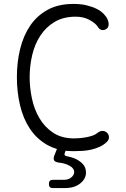

<svg xmlns="http://www.w3.org/2000/svg" viewBox="-20 -760 640 978"><path d="M66 -367Q66 -443 82.5 -510.5Q99 -578 133.5 -629Q168 -680 222.5 -710Q277 -740 354 -740Q392 -740 421 -733Q450 -726 472 -715Q494 -704 508 -689.5Q522 -675 528 -661Q535 -644 533 -630.5Q531 -617 519 -611Q509 -605 497.5 -607.5Q486 -610 477 -625Q466 -642 436 -658.5Q406 -675 366 -675Q303 -675 258.5 -648.5Q214 -622 185.5 -578.5Q157 -535 144 -479.5Q131 -424 131 -366Q131 -314 142.5 -259Q154 -204 180.5 -158.5Q207 -113 250.5 -84Q294 -55 358 -55Q371 -55 387.5 -56.5Q404 -58 420 -61Q436 -64 451 -69Q466 -74 475 -82Q490 -94 504 -93Q518 -92 527 -82Q535 -73 535 -60Q535 -47 523 -36Q507 -21 487 -12Q467 -3 445.5 2Q424 7 401 8.5Q378 10 357 10Q335 10 314 8L310 19Q307 26 310 30.5Q313 35 321 36Q338 39 355 45Q381 55 399.5 73Q418 91 418 119Q418 151 388.5 174.5Q359 198 311 198H250Q239 198 234 193Q229 188 229 177Q229 166 234 161Q239 156 250 156H305Q329 156 343.5 143.5Q358 131 358 116Q357 94 326 80Q306 71 278 68Q261 65 256 57.5Q251 50 256 34L270 -1Q244 -9 222 -21Q167 -52 132.5 -104Q98 -156 82 -224Q66 -292 66 -367Z"/></svg>

Font: Maple Mono ExtraLight
Style: Regular
Weight: 275
Monospace: yes
Designer: subframe7536
Version: Version 7.000